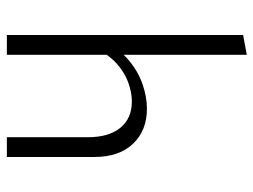

<svg xmlns="http://www.w3.org/2000/svg" viewBox="-112 -644 756 573"><g transform="rotate(90 266.5 -358.0)"><path d="M390 0V-242Q390 -304 362 -338.5Q334 -373 283 -373Q256 -373 226 -362Q196 -351 170 -327.5Q144 -304 125 -266L104 -289Q126 -335 160 -363.5Q194 -392 232 -405Q270 -418 305 -418Q370 -418 409.5 -376.5Q449 -335 449 -261V0ZM85 0V-705L144 -716V0Z"/></g></svg>

Font: Ysabeau Office Light
Style: Regular
Weight: 300
Designer: Christian Thalmann (Catharsis Fonts)
Version: Version 2.001;gftools[0.9.30]; featfreeze: tnum,lnum,ss02